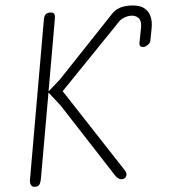

<svg xmlns="http://www.w3.org/2000/svg" viewBox="-63 -1035 959 1091"><g transform="rotate(-5 417.0 -489.5)"><path d="M93 0Q76.5 0 70.2 -12Q64 -24 66.5 -39.5L225.5 -944.5Q228.5 -961 236.5 -970Q244.5 -979 264 -979Q276 -979 281.8 -974.8Q287.5 -970.5 288.8 -962Q290 -953.5 287.5 -940.5L216 -533.5L285 -594L613 -940Q628.5 -956.5 645.5 -965Q662.5 -973.5 680 -976.2Q697.5 -979 714.5 -979Q767 -979 794.5 -959.8Q822 -940.5 830 -909.2Q838 -878 831 -842L818 -773Q815 -757.5 803 -749Q791 -740.5 781.5 -738.5Q769 -736.5 760.5 -741.8Q752 -747 754.5 -762.5L771 -848Q778.5 -887 761 -904.8Q743.5 -922.5 714.2 -921Q685 -919.5 656.5 -900.5L296 -527.5L606.5 -52Q613.5 -42 615.2 -34.5Q617 -27 615.5 -20Q612.5 -10 604.8 -5Q597 0 588.5 0Q575.5 0 566.5 -7.5Q557.5 -15 550 -26L277 -448L215 -527L129 -40.5Q126.5 -26 119.8 -13Q113 0 93 0Z"/></g></svg>

Font: Edu QLD Hand
Style: Regular
Weight: 400
Designer: Tina and Corey Anderson, Eben Sorkin
Foundry: Sorkin Type Co.
Version: Version 2.000